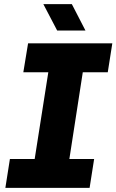

<svg xmlns="http://www.w3.org/2000/svg" viewBox="-20 -910 564 930"><path d="M6 0 28 -140H148L214 -560H93L116 -700H524L502 -560H381L316 -140H436L414 0ZM257 -762 190 -890H328L394 -762Z"/></svg>

Font: MuseoModerno Thin
Style: Bold Italic
Weight: 700
Italic angle: -9°
Version: Version 1.003